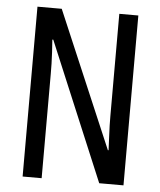

<svg xmlns="http://www.w3.org/2000/svg" viewBox="-52 -759 672 804"><g transform="rotate(5 284.5 -357.0)"><path d="M497 0H395L151 -582H147Q149 -555 150.5 -529.5Q152 -504 152.5 -481.5Q153 -459 153 -438V0H73V-714H175L419 -141H422Q421 -171 419.5 -196.5Q418 -222 417.5 -244.5Q417 -267 417 -286V-714H497Z"/></g></svg>

Font: Noto Sans ExtraCondensed
Style: Regular
Weight: 400
Width: 2
Designer: Monotype Design Team
Foundry: Monotype Imaging Inc.
Version: Version 2.013